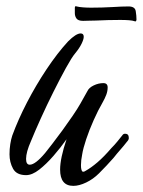

<svg xmlns="http://www.w3.org/2000/svg" viewBox="-20 -598 465 626"><path d="M219 8Q176 8 176 -45Q176 -82 197 -144Q178 -117 154.5 -90Q131 -63 108 -45Q85 -27 65 -27Q34 -27 22.5 -48Q11 -69 11 -95Q11 -112 13.5 -128Q16 -144 20 -156Q39 -208 68 -264Q97 -320 132 -372.5Q167 -425 202 -463Q228 -489 243 -489Q253 -489 253 -478Q253 -470 246 -455.5Q239 -441 225 -424Q214 -411 195 -376.5Q176 -342 154.5 -299Q133 -256 113.5 -213Q94 -170 81 -138Q65 -102 65 -80Q65 -61 77 -61Q95 -61 127 -99Q135 -109 150.5 -129Q166 -149 183.5 -173Q201 -197 217 -220.5Q233 -244 242 -260L265 -301Q270 -312 285.5 -319.5Q301 -327 317 -327Q331 -327 331 -313Q331 -301 326.5 -289Q322 -277 314 -263Q300 -239 285.5 -206.5Q271 -174 261 -144Q251 -114 248 -95Q246 -85 245 -76.5Q244 -68 244 -60Q244 -51 245 -47Q247 -38 251 -38Q255 -38 259 -41Q277 -51 298 -69Q319 -87 343 -115Q354 -126 362.5 -136.5Q371 -147 379 -157Q382 -162 388 -162Q400 -162 400 -148Q400 -142 394 -136Q384 -123 372.5 -110Q361 -97 350 -83Q328 -58 303 -33Q284 -14 261 -3Q238 8 219 8ZM418 -529Q413 -531 401 -532Q389 -533 372 -533Q353 -533 332.5 -532.5Q312 -532 293 -531Q280 -531 269 -530.5Q258 -530 251 -530Q235 -530 229.5 -537.5Q224 -545 224 -555Q224 -565 224 -572Q224 -580 230 -577Q238 -575 250.5 -574Q263 -573 277 -573Q294 -573 312 -573.5Q330 -574 347 -575Q362 -576 375.5 -576.5Q389 -577 399 -577Q420 -577 422.5 -562Q425 -547 425 -534Q425 -532 423.5 -529.5Q422 -527 418 -529Z"/></svg>

Font: Birthstone Bounce Medium
Style: Regular
Weight: 500
Designer: Robert E. Leuschke
Foundry: Rob Leuschke
Version: Version 1.010; ttfautohint (v1.8.3)